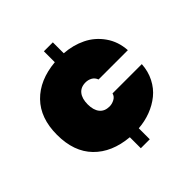

<svg xmlns="http://www.w3.org/2000/svg" viewBox="-181 -724 941 941"><g transform="rotate(-45 289.5 -253.0)"><path d="M559.1 -205.1Q556.2 -157.2 536.1 -118.2Q516.1 -79.1 484.1 -53.2Q452.1 -27.3 411.9 -12Q371.6 3.4 326.2 6.8V83H264.2V6.8Q149.9 -3.4 85 -70.1Q20 -136.7 20 -253.9Q20 -369.6 85 -436.3Q149.9 -502.9 264.2 -513.2V-588.9H326.2V-513.2Q387.2 -508.8 437.7 -484.1Q488.3 -459.5 521.7 -412.1Q555.2 -364.7 559.1 -301.8H356Q349.1 -320.3 333.7 -328.6Q318.4 -336.9 300.8 -336.9Q267.1 -336.9 249.5 -314.7Q231.9 -292.5 231.9 -252.9Q231.9 -213.4 249.5 -191.7Q267.1 -169.9 300.8 -169.9Q318.4 -169.9 335.2 -179Q352.1 -188 356 -205.1Z"/></g></svg>

Font: SVN-Poppins Black
Style: Regular
Weight: 900
Designer: Ninad Kale (Devanagari), Jonny Pinhorn (Latin)
Foundry: Indian Type Foundry
Version: Version 3.002 2017